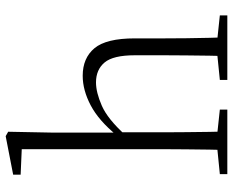

<svg xmlns="http://www.w3.org/2000/svg" viewBox="-94 -746 840 693"><g transform="rotate(-90 326.5 -400.0)"><path d="M44 0V-27L154 -38H174L277 -27V0ZM131 0Q132 -24 132.5 -64.5Q133 -105 133.5 -149Q134 -193 134 -226V-742L42 -746V-773L181 -800L197 -791L194 -637V-399L195 -387V-226Q195 -193 195.5 -149Q196 -105 196.5 -64.5Q197 -24 198 0ZM384 0V-27L493 -38H513L617 -27V0ZM470 0Q471 -24 471.5 -64Q472 -104 472.5 -148Q473 -192 473 -226V-334Q473 -412 447 -443Q421 -474 375 -474Q339 -474 291 -453Q243 -432 185 -368L170 -399H184Q237 -464 292 -493Q347 -522 399 -522Q463 -522 498.5 -479.5Q534 -437 534 -334V-226Q534 -192 534.5 -148Q535 -104 536 -64Q537 -24 538 0Z"/></g></svg>

Font: Noto Serif JP
Style: Regular
Weight: 200
Designer: Ryoko NISHIZUKA 西塚涼子 (kana & ideographs); Frank Grießhammer (Latin, Greek & Cyrillic); Wenlong ZHANG 张文龙 (bopomofo); San
Foundry: Adobe
Version: Version 2.001;hotconv 1.1.0;makeotfexe 2.6.0